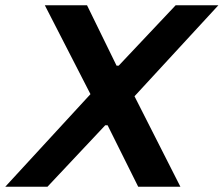

<svg xmlns="http://www.w3.org/2000/svg" viewBox="-50 -708 848 728"><path d="M-30 0 293 -351 120 -688H280L392 -459H400L616 -688H778L460 -343L634 0H474L358 -233H349L130 0Z"/></svg>

Font: Saira SemiBold
Style: Italic
Weight: 600
Italic angle: -12°
Designer: Hector Gatti with collaboration of the Omnibus-Type team
Foundry: Omnibus-Type
Version: Version 1.100; ttfautohint (v1.8.3)